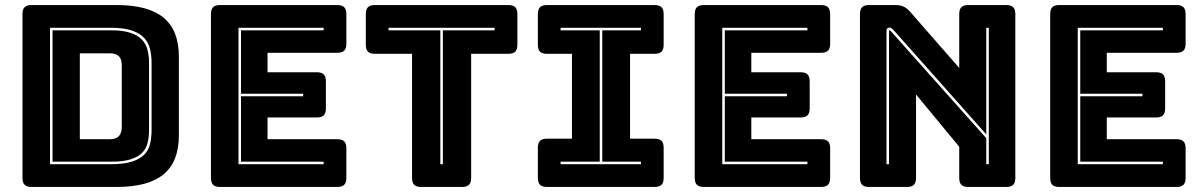

<svg xmlns="http://www.w3.org/2000/svg" viewBox="-20 -740 4762 760"><path d="M442 0H105Q86 0 77.5 -8.5Q69 -17 69 -36V-684Q69 -703 77.5 -711.5Q86 -720 105 -720H442Q567 -720 627.5 -670Q688 -620 688 -516V-204Q688 -100 627.5 -50Q567 0 442 0ZM178 -90H420Q471 -90 503 -100.5Q535 -111 552 -129Q569 -147 574.5 -172Q580 -197 580 -226V-491Q580 -520 574 -545.5Q568 -571 551 -589.5Q534 -608 502.5 -619Q471 -630 420 -630H178ZM420 -620Q467 -620 496.5 -610Q526 -600 542 -583Q558 -566 564 -542Q570 -518 570 -491V-226Q570 -199 564.5 -175.5Q559 -152 543 -135.5Q527 -119 497.5 -109.5Q468 -100 420 -100H188V-620ZM296 -529V-189H415Q439 -189 450.5 -201Q462 -213 462 -238V-481Q462 -506 450.5 -517.5Q439 -529 415 -529Z M1315 0H851Q832 0 823.5 -8.5Q815 -17 815 -36V-684Q815 -703 823.5 -711.5Q832 -720 851 -720H1315Q1334 -720 1342.5 -711.5Q1351 -703 1351 -684V-567Q1351 -548 1342.5 -539.5Q1334 -531 1315 -531H1039V-454H1234Q1253 -454 1261.5 -445.5Q1270 -437 1270 -418V-311Q1270 -292 1261.5 -283.5Q1253 -275 1234 -275H1039V-189H1315Q1334 -189 1342.5 -180.5Q1351 -172 1351 -153V-36Q1351 -17 1342.5 -8.5Q1334 0 1315 0ZM1261 -100H934V-359H1180V-369H934V-620H1261V-630H924V-90H1261Z M1809 0H1647Q1628 0 1619.5 -8.5Q1611 -17 1611 -36V-527H1464Q1445 -527 1436.5 -535.5Q1428 -544 1428 -563V-684Q1428 -703 1436.5 -711.5Q1445 -720 1464 -720H1992Q2011 -720 2019.5 -711.5Q2028 -703 2028 -684V-563Q2028 -544 2019.5 -535.5Q2011 -527 1992 -527H1845V-36Q1845 -17 1836.5 -8.5Q1828 0 1809 0ZM1723 -90H1733V-620H1938V-630H1518V-620H1723Z M2145 0Q2126 0 2117.5 -8.5Q2109 -17 2109 -36V-155Q2109 -174 2117.5 -182.5Q2126 -191 2145 -191H2244V-527H2145Q2126 -527 2117.5 -535.5Q2109 -544 2109 -563V-684Q2109 -703 2117.5 -711.5Q2126 -720 2145 -720H2571Q2590 -720 2598.5 -711.5Q2607 -703 2607 -684V-563Q2607 -544 2598.5 -535.5Q2590 -527 2571 -527H2474V-191H2571Q2590 -191 2598.5 -182.5Q2607 -174 2607 -155V-36Q2607 -17 2598.5 -8.5Q2590 0 2571 0ZM2517 -90V-100H2364V-620H2517V-630H2199V-620H2354V-100H2199V-90Z M3230 0H2766Q2747 0 2738.5 -8.5Q2730 -17 2730 -36V-684Q2730 -703 2738.5 -711.5Q2747 -720 2766 -720H3230Q3249 -720 3257.5 -711.5Q3266 -703 3266 -684V-567Q3266 -548 3257.5 -539.5Q3249 -531 3230 -531H2954V-454H3149Q3168 -454 3176.5 -445.5Q3185 -437 3185 -418V-311Q3185 -292 3176.5 -283.5Q3168 -275 3149 -275H2954V-189H3230Q3249 -189 3257.5 -180.5Q3266 -172 3266 -153V-36Q3266 -17 3257.5 -8.5Q3249 0 3230 0ZM3176 -100H2849V-359H3095V-369H2849V-620H3176V-630H2839V-90H3176Z M3516 -622Q3511 -627 3508 -629Q3505 -631 3501 -631Q3497 -631 3493 -628Q3489 -625 3489 -619V-90H3499V-617Q3499 -618 3499.5 -619Q3500 -620 3501 -620Q3502 -620 3503.5 -619Q3505 -618 3506 -617L3884 -193V-90H3894V-630H3884V-208ZM3570 0H3420Q3401 0 3392.5 -8.5Q3384 -17 3384 -36V-684Q3384 -703 3392.5 -711.5Q3401 -720 3420 -720H3524Q3543 -720 3556.5 -714Q3570 -708 3583 -693L3777 -471V-684Q3777 -703 3785.5 -711.5Q3794 -720 3813 -720H3963Q3982 -720 3990.5 -711.5Q3999 -703 3999 -684V-36Q3999 -17 3990.5 -8.5Q3982 0 3963 0H3813Q3794 0 3785.5 -8.5Q3777 -17 3777 -36V-159L3606 -366V-36Q3606 -17 3597.5 -8.5Q3589 0 3570 0Z M4637 0H4173Q4154 0 4145.5 -8.5Q4137 -17 4137 -36V-684Q4137 -703 4145.5 -711.5Q4154 -720 4173 -720H4637Q4656 -720 4664.5 -711.5Q4673 -703 4673 -684V-567Q4673 -548 4664.5 -539.5Q4656 -531 4637 -531H4361V-454H4556Q4575 -454 4583.5 -445.5Q4592 -437 4592 -418V-311Q4592 -292 4583.5 -283.5Q4575 -275 4556 -275H4361V-189H4637Q4656 -189 4664.5 -180.5Q4673 -172 4673 -153V-36Q4673 -17 4664.5 -8.5Q4656 0 4637 0ZM4583 -100H4256V-359H4502V-369H4256V-620H4583V-630H4246V-90H4583Z"/></svg>

Font: Bungee Inline
Style: Regular
Weight: 400
Designer: David Jonathan Ross
Foundry: David Jonathan Ross
Version: Version 1.001;PS 1.0;hotconv 1.0.72;makeotf.lib2.5.5900